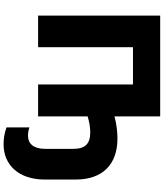

<svg xmlns="http://www.w3.org/2000/svg" viewBox="61 -802 938 1101"><g transform="rotate(90 530.5 -251.0)"><path d="M710 50V181C744 194 778 198 807 198C926 198 1009 110 1009 -37V-216C1009 -369 923 -455 774 -455C736 -455 691 -450 647 -438V-700H69V0H250V-544H464V0H647V-284C676 -293 708 -299 739 -299C803 -299 833 -271 833 -202V-39C833 26 803 58 758 58C744 58 724 55 710 50Z"/></g></svg>

Font: Fixel Display ExtraBold
Style: Regular
Weight: 800
Designer: AlfaBravo + MacPaw
Foundry: Kyrylo Tkachov, Marchela Mozhyna, Serhii Makarenko, Maria Weinstein, Zakhar Kryvoshyya
Version: Version 1.211